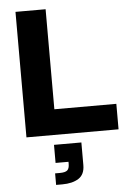

<svg xmlns="http://www.w3.org/2000/svg" viewBox="-65 -775 742 1111"><g transform="rotate(-5 306.0 -220.0)"><path d="M68 0V-729H243V-148H603V0ZM215 289V222H242Q274 222 286 211.5Q298 201 298 174V162H223V57H382V188Q382 243 346 266Q310 289 251 289Z"/></g></svg>

Font: BDO Grotesk ExtraBold
Style: Regular
Weight: 800
Designer: Deni Anggara
Foundry: Lokal Container
Version: Version 2.000